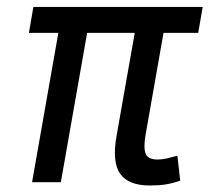

<svg xmlns="http://www.w3.org/2000/svg" viewBox="-20 -538 626 567"><path d="M422.4 9.8Q358.9 9.8 334.7 -25.1Q310.5 -60.1 324.2 -136.7L377.9 -440.9H237.3L159.7 0H74.7L152.3 -440.9H65.4L78.6 -517.6H578.6L565.4 -440.9H462.9L410.2 -141.6Q403.3 -102.5 409.9 -84.7Q416.5 -66.9 445.3 -66.9Q458.5 -66.9 472.4 -70.1Q486.3 -73.2 503.9 -78.1L512.2 -4.4Q489.3 3.4 469.5 6.6Q449.7 9.8 422.4 9.8Z"/></svg>

Font: Cascadia Mono PL SemiLight
Style: Italic
Weight: 350
Italic angle: -10°
Monospace: yes
Designer: Aaron Bell
Foundry: Saja Typeworks
Version: Version 2404.023; ttfautohint (v1.8.4)